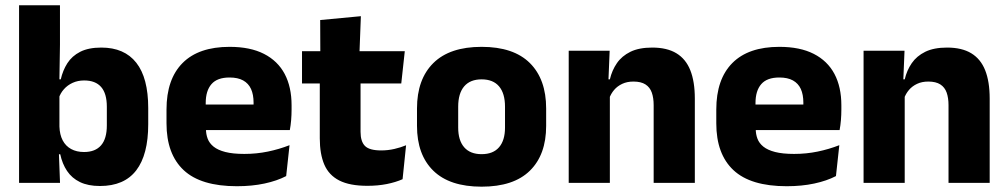

<svg xmlns="http://www.w3.org/2000/svg" viewBox="-20 -680 3747 714"><path d="M351.7 11.7Q307.5 11.7 277.4 -2.9Q247.3 -17.5 229.4 -44.2Q211.6 -70.8 204 -106.4H164.5L201 -209.4Q202 -179.2 213.1 -158Q224.2 -136.9 244.5 -125.8Q264.8 -114.7 292.6 -114.7Q334.3 -114.7 355.8 -139.5Q377.3 -164.2 377.3 -213.5V-283.1Q377.3 -332.2 356.1 -356.5Q334.9 -380.8 293 -380.8Q269.3 -380.8 250.1 -372Q230.9 -363.2 217.7 -348.2Q204.4 -333.3 198.5 -314.5L163.8 -385H206Q213.5 -418.1 230.5 -444.9Q247.6 -471.7 278.3 -487.4Q309.1 -503.1 356.7 -503.1Q442.5 -503.1 486.8 -446.7Q531.2 -390.3 531.2 -278.2V-218.1Q531.2 -104.7 486.6 -46.5Q442 11.7 351.7 11.7ZM50.9 0V-660.3H203V-513.7L200.5 -356.1L201 -342.6V-154.2L198.5 -124.3L203.2 0Z M861 12.5Q726.9 12.5 663.1 -47.2Q599.2 -107 599.2 -221.4V-272.5Q599.2 -385.7 659.1 -445.8Q718.9 -505.8 833.7 -505.8Q910.5 -505.8 961.6 -479.7Q1012.8 -453.6 1038.6 -405.1Q1064.3 -356.5 1064.3 -288.5V-272.1Q1064.3 -253 1062.7 -233.3Q1061 -213.5 1057.8 -196.4H920.1Q921.8 -225.6 922.4 -251.4Q923 -277.2 923 -297.9Q923 -328.3 913.5 -349.2Q903.9 -370 884.2 -380.9Q864.5 -391.8 833.7 -391.8Q787.7 -391.8 766.4 -367.1Q745 -342.4 745 -296.9V-252L745.9 -235.3V-200.5Q745.9 -181.3 752.2 -164.4Q758.5 -147.5 774.3 -134.7Q790.2 -121.9 817.9 -114.8Q845.7 -107.6 888.6 -107.6Q933.9 -107.6 976 -116.3Q1018.1 -125 1056.7 -140.1L1044.2 -25.2Q1010.2 -7.5 963.6 2.5Q917.1 12.5 861 12.5ZM680.2 -196.4V-291.2H1027V-196.4Z M1346 11Q1280.5 11 1241.7 -8.8Q1202.9 -28.6 1186 -68Q1169.2 -107.4 1169.2 -165.5V-440.1H1320.8V-189.9Q1320.8 -153.9 1337.2 -137.3Q1353.5 -120.6 1397.8 -120.6Q1422.6 -120.6 1446.5 -126.1Q1470.4 -131.6 1490.1 -139.8L1477.1 -13.6Q1451.7 -2.3 1418.4 4.4Q1385.2 11 1346 11ZM1103.1 -369.5V-489.6H1485.3L1472.2 -369.5ZM1171.2 -478.7 1170.7 -605.5 1322 -619.8 1316.6 -478.7Z M1770.9 14.2Q1652.2 14.2 1591.4 -45.2Q1530.7 -104.6 1530.7 -211.9V-276.5Q1530.7 -385.4 1591.6 -445.6Q1652.5 -505.8 1770.9 -505.8Q1889.7 -505.8 1950.4 -445.6Q2011 -385.4 2011 -276.5V-211.9Q2011 -104.6 1950.5 -45.2Q1890.1 14.2 1770.9 14.2ZM1770.9 -106.7Q1813.7 -106.7 1835.8 -132.3Q1858 -157.9 1858 -205.5V-283.2Q1858 -332.8 1835.8 -358.9Q1813.7 -384.9 1770.9 -384.9Q1728.5 -384.9 1706.2 -358.9Q1683.9 -332.8 1683.9 -283.2V-205.5Q1683.9 -157.9 1706.2 -132.3Q1728.5 -106.7 1770.9 -106.7Z M2410.8 0V-288.8Q2410.8 -315.9 2403.9 -335.6Q2396.9 -355.4 2380.4 -366Q2363.9 -376.7 2335.5 -376.7Q2311.9 -376.7 2293.9 -368.2Q2275.9 -359.8 2263.8 -345.6Q2251.7 -331.4 2245.4 -313.5L2221.8 -385H2248Q2255.8 -418.5 2274.1 -445.1Q2292.4 -471.7 2324.3 -487.4Q2356.3 -503.1 2405.4 -503.1Q2460.4 -503.1 2495.4 -481.9Q2530.4 -460.7 2547.1 -418.7Q2563.9 -376.6 2563.9 -313.3V0ZM2094.9 0V-491.4H2247.2L2242.1 -368.6L2247.9 -354.2V0Z M2905.5 12.5Q2771.4 12.5 2707.6 -47.2Q2643.7 -107 2643.7 -221.4V-272.5Q2643.7 -385.7 2703.6 -445.8Q2763.4 -505.8 2878.2 -505.8Q2955 -505.8 3006.1 -479.7Q3057.3 -453.6 3083.1 -405.1Q3108.8 -356.5 3108.8 -288.5V-272.1Q3108.8 -253 3107.2 -233.3Q3105.5 -213.5 3102.3 -196.4H2964.6Q2966.3 -225.6 2966.9 -251.4Q2967.5 -277.2 2967.5 -297.9Q2967.5 -328.3 2958 -349.2Q2948.4 -370 2928.7 -380.9Q2909 -391.8 2878.2 -391.8Q2832.2 -391.8 2810.9 -367.1Q2789.5 -342.4 2789.5 -296.9V-252L2790.4 -235.3V-200.5Q2790.4 -181.3 2796.7 -164.4Q2803 -147.5 2818.8 -134.7Q2834.7 -121.9 2862.4 -114.8Q2890.2 -107.6 2933.1 -107.6Q2978.4 -107.6 3020.5 -116.3Q3062.6 -125 3101.2 -140.1L3088.7 -25.2Q3054.7 -7.5 3008.1 2.5Q2961.6 12.5 2905.5 12.5ZM2724.7 -196.4V-291.2H3071.5V-196.4Z M3507.3 0V-288.8Q3507.3 -315.9 3500.4 -335.6Q3493.4 -355.4 3476.9 -366Q3460.4 -376.7 3432 -376.7Q3408.4 -376.7 3390.4 -368.2Q3372.4 -359.8 3360.3 -345.6Q3348.2 -331.4 3341.9 -313.5L3318.3 -385H3344.5Q3352.3 -418.5 3370.6 -445.1Q3388.9 -471.7 3420.8 -487.4Q3452.8 -503.1 3501.9 -503.1Q3556.9 -503.1 3591.9 -481.9Q3626.9 -460.7 3643.6 -418.7Q3660.4 -376.6 3660.4 -313.3V0ZM3191.4 0V-491.4H3343.7L3338.6 -368.6L3344.4 -354.2V0Z"/></svg>

Font: Anek Bangla Medium
Style: Regular
Weight: 500
Designer: Sulekha Rajkumar (Bangla), Yesha Goshar (Latin)
Foundry: Ek Type
Version: Version 1.003